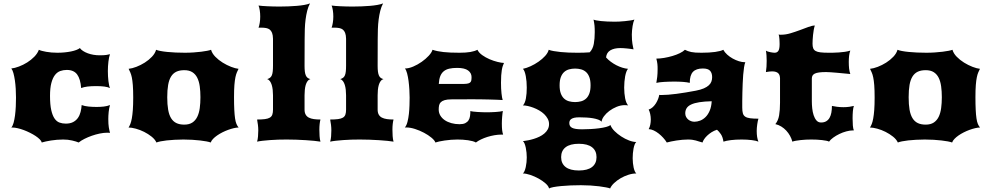

<svg xmlns="http://www.w3.org/2000/svg" viewBox="-20 -813 5707 1102"><path d="M44.9 -81.1Q52.7 -89.4 57.9 -107.9Q63 -126.5 66.2 -150.4Q69.3 -174.3 70.6 -201.2Q71.8 -228 71.8 -252.9Q71.8 -277.3 70.3 -303.2Q68.8 -329.1 65.4 -352.1Q62 -375 57.1 -393.1Q52.2 -411.1 44.9 -419.9Q64.5 -421.9 88.9 -431.2Q113.3 -440.4 136 -454.6Q158.7 -468.8 177 -487.5Q195.3 -506.3 203.1 -527.3Q209.5 -523.9 220.5 -521Q231.4 -518.1 245.4 -515.6Q259.3 -513.2 275.6 -511.7Q292 -510.3 309.1 -510.3Q330.1 -510.3 350.1 -512.2Q370.1 -514.2 387.2 -517.6Q404.3 -521 417.7 -526.1Q431.2 -531.2 438.5 -537.1Q445.3 -527.8 457 -520.3Q468.8 -512.7 483.9 -507.1Q499 -501.5 516.6 -498.5Q534.2 -495.6 552.7 -495.6Q578.6 -495.6 591.3 -497.8Q604 -500 611.3 -502Q605.5 -486.3 602.3 -459.5Q599.1 -432.6 599.1 -405.3Q599.1 -390.6 599.9 -375.7Q600.6 -360.8 602.3 -347.7Q604 -334.5 606.2 -324Q608.4 -313.5 611.3 -307.6Q599.1 -313.5 579.1 -316.2Q559.1 -318.8 531.2 -318.8Q503.4 -318.8 481.9 -316.2Q460.4 -313.5 445.8 -307.6Q441.9 -359.4 422.9 -385.5Q403.8 -411.6 363.3 -411.6Q343.3 -411.6 325.7 -405.3Q308.1 -398.9 295.2 -382.1Q282.2 -365.2 274.7 -336.4Q267.1 -307.6 267.1 -262.7Q267.1 -211.9 274.2 -180.9Q281.2 -149.9 293.2 -132.6Q305.2 -115.2 321.8 -109.4Q338.4 -103.5 357.4 -103.5Q382.8 -103.5 399.9 -112.5Q417 -121.6 427.2 -136.2Q437.5 -150.9 442.4 -170.2Q447.3 -189.5 448.7 -210Q465.8 -203.6 488.5 -201.4Q511.2 -199.2 534.7 -199.2Q555.7 -199.2 575.4 -201.4Q595.2 -203.6 611.3 -210Q608.9 -202.6 606.9 -192.1Q605 -181.6 603.8 -170.7Q602.5 -159.7 602.1 -148.9Q601.6 -138.2 601.6 -129.9Q601.6 -114.7 602.3 -103.3Q603 -91.8 604.5 -82.5Q606 -73.2 607.7 -65.4Q609.4 -57.6 611.3 -50.3Q607.4 -50.8 603.5 -51Q599.6 -51.3 595.7 -51.3Q575.2 -51.3 552 -46.4Q528.8 -41.5 506.6 -33.7Q484.4 -25.9 464.6 -15.9Q444.8 -5.9 431.6 4.9Q417.5 -1 393.8 -6.6Q370.1 -12.2 342.3 -12.2Q324.7 -12.2 306.6 -10.7Q288.6 -9.3 272.5 -6.6Q256.3 -3.9 242.7 -1Q229 2 219.7 4.9Q217.8 -3.4 208.3 -13.2Q198.7 -22.9 184.3 -32.5Q169.9 -42 152.3 -50.8Q134.8 -59.6 116.7 -66.4Q98.6 -73.2 81.3 -77.1Q64 -81.1 50.3 -81.1Z M717.8 -81.1Q723.1 -88.9 728 -101.1Q732.9 -113.3 736.6 -133.1Q740.2 -152.8 742.4 -181.9Q744.6 -210.9 744.6 -252.9Q744.6 -296.9 742.4 -324.2Q740.2 -351.6 736.6 -368.9Q732.9 -386.2 728 -397Q723.1 -407.7 718.3 -418Q737.8 -419.9 762.7 -429.4Q787.6 -439 810.8 -453.6Q834 -468.3 852.1 -487.3Q870.1 -506.3 876 -527.3Q884.8 -523.4 901.4 -520.3Q918 -517.1 939.9 -514.9Q961.9 -512.7 987.8 -511.5Q1013.7 -510.3 1041.5 -510.3Q1066.9 -510.3 1090.8 -512Q1114.7 -513.7 1134.8 -516.1Q1154.8 -518.6 1169.4 -521.5Q1184.1 -524.4 1191.4 -527.3Q1197.3 -506.3 1215.8 -487.3Q1234.4 -468.3 1258.1 -453.6Q1281.7 -439 1306.4 -429.4Q1331.1 -419.9 1349.1 -418Q1344.2 -408.2 1339.6 -397.7Q1335 -387.2 1331.3 -369.9Q1327.6 -352.5 1325.4 -325.4Q1323.2 -298.3 1323.2 -255.4Q1323.2 -212.9 1324.7 -183.3Q1326.2 -153.8 1329.1 -133.8Q1332 -113.8 1337.2 -101.6Q1342.3 -89.4 1349.6 -81.1Q1337.4 -81.1 1321.8 -77.4Q1306.2 -73.7 1289.3 -67.6Q1272.5 -61.5 1256.1 -53.2Q1239.7 -44.9 1226.1 -35.4Q1212.4 -25.9 1202.6 -15.6Q1192.9 -5.4 1189.5 4.9Q1180.2 1.5 1164.6 -1.5Q1148.9 -4.4 1128.4 -6.8Q1107.9 -9.3 1083.5 -10.7Q1059.1 -12.2 1032.2 -12.2Q1005.9 -12.2 981.7 -10.7Q957.5 -9.3 937.3 -7.1Q917 -4.9 901.6 -1.7Q886.2 1.5 877.9 4.9Q869.6 -13.2 850.1 -28.8Q830.6 -44.4 807.1 -56.2Q783.7 -67.9 759.5 -74.5Q735.4 -81.1 717.8 -81.1ZM939.9 -254.9Q939.9 -213.4 945.1 -183.6Q950.2 -153.8 961.9 -134.8Q973.6 -115.7 992.2 -106.7Q1010.7 -97.7 1037.6 -97.7Q1065.9 -97.7 1084 -109.6Q1102.1 -121.6 1112.3 -142.6Q1122.6 -163.6 1126.5 -192.4Q1130.4 -221.2 1130.4 -254.9Q1130.4 -288.6 1126.5 -317.1Q1122.6 -345.7 1112.3 -366.5Q1102.1 -387.2 1084 -398.7Q1065.9 -410.2 1037.6 -410.2Q1010.7 -410.2 992.2 -401.4Q973.6 -392.6 961.9 -373.8Q950.2 -355 945.1 -325.7Q939.9 -296.4 939.9 -254.9Z M1455.6 0Q1459.5 -12.7 1460.9 -30.3Q1462.4 -47.9 1462.4 -64.9Q1462.4 -80.6 1460.4 -96.2Q1458.5 -111.8 1455.6 -127Q1482.9 -127 1500.7 -129.4Q1518.6 -131.8 1528.8 -137.9Q1539.1 -144 1543 -155.3Q1546.9 -166.5 1546.9 -184.1V-266.1Q1546.9 -281.7 1545.2 -297.4Q1543.5 -313 1539.6 -325.7Q1535.6 -338.4 1529.1 -347.4Q1522.5 -356.4 1513.2 -358.9Q1523.4 -361.8 1530 -366.9Q1536.6 -372.1 1540.3 -380.9Q1543.9 -389.6 1545.4 -403.1Q1546.9 -416.5 1546.9 -436V-590.8Q1546.4 -611.8 1541.5 -624.3Q1536.6 -636.7 1528.1 -643.3Q1519.5 -649.9 1507.1 -652.1Q1494.6 -654.3 1479 -654.3H1463.9Q1467.8 -664.1 1470.7 -681.4Q1473.6 -698.7 1473.6 -717.8Q1473.6 -736.3 1470.9 -753.7Q1468.3 -771 1463.9 -781.2Q1473.1 -779.8 1486.3 -778.8Q1499.5 -777.8 1515.1 -777.1Q1530.8 -776.4 1548.3 -775.9Q1565.9 -775.4 1584.5 -775.4Q1609.4 -775.4 1634.8 -776.4Q1660.2 -777.3 1683.3 -779.3Q1706.5 -781.2 1726.3 -784.7Q1746.1 -788.1 1759.3 -793.5Q1749 -774.4 1743.2 -751Q1737.3 -727.5 1733.9 -701.2Q1730.5 -674.8 1729.5 -646Q1728.5 -617.2 1728.5 -587.4L1728 -435.1Q1728 -415.5 1729.7 -402.1Q1731.4 -388.7 1735.4 -379.9Q1739.3 -371.1 1745.6 -366.2Q1752 -361.3 1761.7 -358.9Q1751.5 -356 1744.9 -346.9Q1738.3 -337.9 1734.6 -325.2Q1731 -312.5 1729.5 -297.1Q1728 -281.7 1728 -266.1V-184.1Q1728 -166.5 1734.4 -155.3Q1740.7 -144 1752.7 -137.9Q1764.6 -131.8 1781.5 -129.4Q1798.3 -127 1819.3 -127Q1816.4 -116.7 1814.7 -101.6Q1813 -86.4 1813 -69.3Q1813 -50.8 1814.2 -32Q1815.4 -13.2 1819.3 0Q1806.2 -2.4 1783.9 -4.6Q1761.7 -6.8 1735.4 -8.5Q1709 -10.3 1680.4 -11.2Q1651.9 -12.2 1625.5 -12.2Q1602.1 -12.2 1577.4 -11.5Q1552.7 -10.7 1530 -9Q1507.3 -7.3 1487.8 -5.1Q1468.3 -2.9 1455.6 0Z M1875 0Q1878.9 -12.7 1880.4 -30.3Q1881.8 -47.9 1881.8 -64.9Q1881.8 -80.6 1879.9 -96.2Q1877.9 -111.8 1875 -127Q1902.3 -127 1920.2 -129.4Q1938 -131.8 1948.2 -137.9Q1958.5 -144 1962.4 -155.3Q1966.3 -166.5 1966.3 -184.1V-266.1Q1966.3 -281.7 1964.6 -297.4Q1962.9 -313 1959 -325.7Q1955.1 -338.4 1948.5 -347.4Q1941.9 -356.4 1932.6 -358.9Q1942.9 -361.8 1949.5 -366.9Q1956.1 -372.1 1959.7 -380.9Q1963.4 -389.6 1964.8 -403.1Q1966.3 -416.5 1966.3 -436V-590.8Q1965.8 -611.8 1960.9 -624.3Q1956.1 -636.7 1947.5 -643.3Q1939 -649.9 1926.5 -652.1Q1914.1 -654.3 1898.4 -654.3H1883.3Q1887.2 -664.1 1890.1 -681.4Q1893.1 -698.7 1893.1 -717.8Q1893.1 -736.3 1890.4 -753.7Q1887.7 -771 1883.3 -781.2Q1892.6 -779.8 1905.8 -778.8Q1918.9 -777.8 1934.6 -777.1Q1950.2 -776.4 1967.8 -775.9Q1985.4 -775.4 2003.9 -775.4Q2028.8 -775.4 2054.2 -776.4Q2079.6 -777.3 2102.8 -779.3Q2126 -781.2 2145.8 -784.7Q2165.5 -788.1 2178.7 -793.5Q2168.5 -774.4 2162.6 -751Q2156.7 -727.5 2153.3 -701.2Q2149.9 -674.8 2148.9 -646Q2147.9 -617.2 2147.9 -587.4L2147.5 -435.1Q2147.5 -415.5 2149.2 -402.1Q2150.9 -388.7 2154.8 -379.9Q2158.7 -371.1 2165 -366.2Q2171.4 -361.3 2181.2 -358.9Q2170.9 -356 2164.3 -346.9Q2157.7 -337.9 2154.1 -325.2Q2150.4 -312.5 2148.9 -297.1Q2147.5 -281.7 2147.5 -266.1V-184.1Q2147.5 -166.5 2153.8 -155.3Q2160.2 -144 2172.1 -137.9Q2184.1 -131.8 2200.9 -129.4Q2217.8 -127 2238.8 -127Q2235.8 -116.7 2234.1 -101.6Q2232.4 -86.4 2232.4 -69.3Q2232.4 -50.8 2233.6 -32Q2234.9 -13.2 2238.8 0Q2225.6 -2.4 2203.4 -4.6Q2181.2 -6.8 2154.8 -8.5Q2128.4 -10.3 2099.9 -11.2Q2071.3 -12.2 2044.9 -12.2Q2021.5 -12.2 1996.8 -11.5Q1972.2 -10.7 1949.5 -9Q1926.8 -7.3 1907.2 -5.1Q1887.7 -2.9 1875 0Z M2303.7 -81.1Q2313.5 -92.8 2318.8 -113.8Q2324.2 -134.8 2326.9 -159.4Q2329.6 -184.1 2330.3 -209Q2331.1 -233.9 2331.1 -252.9Q2331.1 -272.9 2329.6 -298.3Q2328.1 -323.7 2325 -347.9Q2321.8 -372.1 2316.7 -391.6Q2311.5 -411.1 2304.2 -419.9Q2325.7 -419.9 2351.6 -430.9Q2377.4 -441.9 2400.6 -458.3Q2423.8 -474.6 2440.9 -493.2Q2458 -511.7 2462.4 -527.3Q2489.3 -518.1 2525.9 -514.2Q2562.5 -510.3 2616.7 -510.3Q2654.8 -510.3 2679.7 -514.6Q2704.6 -519 2720.2 -527.3Q2728.5 -510.3 2747.8 -496.6Q2767.1 -482.9 2789.8 -473.1Q2812.5 -463.4 2835.2 -457.8Q2857.9 -452.1 2872.6 -451.7Q2868.7 -443.4 2865.5 -433.6Q2862.3 -423.8 2860.1 -410.6Q2857.9 -397.5 2856.7 -379.6Q2855.5 -361.8 2855.5 -337.9Q2855.5 -321.3 2856.2 -305.7Q2856.9 -290 2858.4 -276.9Q2859.9 -263.7 2861.6 -253.7Q2863.3 -243.7 2865.2 -238.8Q2853 -239.7 2832.5 -240.5Q2812 -241.2 2787.6 -241.9Q2763.2 -242.7 2736.6 -242.9Q2710 -243.2 2686 -243.2Q2657.7 -243.2 2629.6 -242.9Q2601.6 -242.7 2571.8 -242.7Q2546.9 -242.7 2532.2 -238.3Q2517.6 -233.9 2510 -226.3Q2502.4 -218.8 2500.2 -208Q2498 -197.3 2498 -184.6Q2498 -165.5 2507.3 -149.9Q2516.6 -134.3 2532.7 -123.3Q2548.8 -112.3 2570.8 -106.2Q2592.8 -100.1 2617.7 -100.1Q2638.2 -100.1 2650.4 -106.2Q2662.6 -112.3 2669.2 -122.6Q2675.8 -132.8 2677.7 -146.5Q2679.7 -160.2 2679.7 -175.8Q2685.5 -173.8 2697.3 -172.4Q2709 -170.9 2722.7 -170.2Q2736.3 -169.4 2750.2 -168.9Q2764.2 -168.5 2774.4 -168.5Q2784.7 -168.5 2797.9 -168.9Q2811 -169.4 2824 -170.2Q2836.9 -170.9 2848.1 -172.4Q2859.4 -173.8 2866.2 -175.8Q2865.2 -170.4 2864 -161.4Q2862.8 -152.3 2862.1 -142.1Q2861.3 -131.8 2860.8 -121.6Q2860.4 -111.3 2860.4 -104.5Q2860.4 -80.6 2862.1 -66.2Q2863.8 -51.8 2867.7 -40.5H2858.9Q2838.9 -40.5 2817.9 -36.9Q2796.9 -33.2 2777.3 -27.1Q2757.8 -21 2740.7 -12.7Q2723.6 -4.4 2711.4 4.9Q2704.6 0.5 2692.6 -2.7Q2680.7 -5.9 2666.3 -8.1Q2651.9 -10.3 2636 -11.2Q2620.1 -12.2 2605.5 -12.2Q2587.9 -12.2 2568.8 -10.7Q2549.8 -9.3 2532.5 -6.6Q2515.1 -3.9 2501 -1Q2486.8 2 2479 4.9Q2474.6 -7.8 2456.3 -22.9Q2438 -38.1 2413.6 -51Q2389.2 -64 2361.8 -72.8Q2334.5 -81.5 2312 -81.5Q2309.6 -81.5 2307.6 -81.3Q2305.7 -81.1 2303.7 -81.1ZM2628.4 -331.1Q2647.9 -331.1 2659.4 -332.5Q2670.9 -334 2677 -338.4Q2683.1 -342.8 2684.8 -350.3Q2686.5 -357.9 2686.5 -370.6Q2686.5 -394 2666.5 -408.7Q2646.5 -423.3 2604 -423.3Q2577.6 -423.3 2558.6 -418.9Q2539.6 -414.6 2526.6 -403.8Q2513.7 -393.1 2506.8 -375.5Q2500 -357.9 2498.5 -331.1Z M2981.4 -2.9Q2994.6 -4.4 3010.7 -7.6Q3026.9 -10.7 3043.7 -15.9Q3060.5 -21 3076.2 -28.6Q3091.8 -36.1 3104.2 -46.6Q3116.7 -57.1 3124 -70.6Q3131.3 -84 3131.3 -101.1Q3131.3 -117.2 3123.5 -131.6Q3115.7 -146 3103.3 -158Q3090.8 -169.9 3074.7 -179.2Q3058.6 -188.5 3041.7 -194.8Q3024.9 -201.2 3009.3 -204.6Q2993.7 -208 2981.4 -208Q2987.3 -213.9 2991.7 -224.4Q2996.1 -234.9 2998.5 -248.3Q3001 -261.7 3002.2 -277.6Q3003.4 -293.5 3003.4 -310.1Q3003.4 -327.6 3002 -344.5Q3000.5 -361.3 2997.8 -376Q2995.1 -390.6 2991 -401.6Q2986.8 -412.6 2981.4 -418Q3001.5 -421.9 3025.4 -432.9Q3049.3 -443.8 3071 -459Q3092.8 -474.1 3108.9 -491.9Q3125 -509.8 3129.4 -527.3Q3140.1 -522.9 3158 -519.8Q3175.8 -516.6 3197.8 -514.4Q3219.7 -512.2 3243.9 -511.2Q3268.1 -510.3 3292 -510.3Q3310.5 -510.3 3329.1 -510.7Q3347.7 -511.2 3364.7 -512.7Q3382.8 -531.7 3388.2 -561.5Q3393.6 -591.3 3393.6 -627.9Q3393.6 -639.2 3393.3 -648.2Q3393.1 -657.2 3392.3 -665.5Q3391.6 -673.8 3390.1 -682.1Q3388.7 -690.4 3386.7 -700.7Q3391.1 -698.2 3402.3 -696Q3413.6 -693.8 3429.7 -692.1Q3445.8 -690.4 3465.6 -689.5Q3485.4 -688.5 3507.3 -688.5Q3518.6 -688.5 3534.4 -689.2Q3550.3 -689.9 3566.9 -691.7Q3583.5 -693.4 3598.1 -695.6Q3612.8 -697.8 3621.1 -700.7Q3618.2 -695.3 3615.5 -685.5Q3612.8 -675.8 3610.8 -663.8Q3608.9 -651.9 3607.7 -638.9Q3606.4 -626 3606.4 -615.2Q3606.4 -596.2 3607.4 -583.7Q3608.4 -571.3 3609.9 -562Q3611.3 -552.7 3613 -545.4Q3614.7 -538.1 3616.2 -529.8Q3608.9 -531.2 3598.6 -532.5Q3588.4 -533.7 3577.6 -534.9Q3566.9 -536.1 3556.9 -536.6Q3546.9 -537.1 3540.5 -537.1Q3504.9 -537.1 3483.2 -524.2Q3461.4 -511.2 3458.5 -483.4Q3470.2 -470.2 3485.6 -458.7Q3501 -447.3 3517.6 -438.7Q3534.2 -430.2 3551.3 -424.8Q3568.4 -419.4 3584.5 -418Q3579.1 -412.1 3575 -400.9Q3570.8 -389.6 3568.1 -375.2Q3565.4 -360.8 3564 -344Q3562.5 -327.1 3562.5 -310.1Q3562.5 -293.5 3564 -277.6Q3565.4 -261.7 3568.1 -248.3Q3570.8 -234.9 3575.2 -224.4Q3579.6 -213.9 3585.4 -208Q3581.1 -209 3575.7 -209.2Q3570.3 -209.5 3565.9 -209.5Q3543 -209.5 3519.5 -200Q3496.1 -190.4 3477.3 -176.3Q3458.5 -162.1 3446.3 -145.5Q3434.1 -128.9 3433.1 -114.7Q3426.8 -121.6 3413.6 -126.5Q3400.4 -131.3 3383.3 -134.3Q3366.2 -137.2 3345.9 -138.4Q3325.7 -139.6 3305.2 -139.6Q3287.1 -139.6 3275.9 -137Q3264.6 -134.3 3258.3 -129.6Q3252 -125 3249.8 -119.1Q3247.6 -113.3 3247.6 -106.9Q3247.6 -97.7 3251.2 -90.8Q3254.9 -84 3263.2 -79.6Q3271.5 -75.2 3285.6 -73Q3299.8 -70.8 3320.8 -70.8Q3344.2 -70.8 3369.9 -72.3Q3395.5 -73.7 3418.2 -76.7Q3440.9 -79.6 3458.5 -84.2Q3476.1 -88.9 3483.9 -95.2Q3489.7 -78.1 3506.8 -61Q3523.9 -43.9 3545.7 -29.8Q3567.4 -15.6 3590.6 -6.8Q3613.8 2 3631.8 2Q3626.5 6.8 3622.6 16.8Q3618.7 26.9 3616.2 39.8Q3613.8 52.7 3612.5 67.1Q3611.3 81.5 3611.3 95.2Q3611.3 109.4 3612.8 123.3Q3614.3 137.2 3616.9 149.2Q3619.6 161.1 3623.5 169.9Q3627.4 178.7 3632.3 182.6Q3610.4 182.6 3586.7 190.2Q3563 197.8 3541.7 210.2Q3520.5 222.7 3504.4 238Q3488.3 253.4 3481.9 268.6Q3475.1 265.6 3458.5 262.5Q3441.9 259.3 3418.9 256.3Q3396 253.4 3368.9 251.7Q3341.8 250 3314 250Q3284.7 250 3255.4 251.2Q3226.1 252.4 3200.9 254.9Q3175.8 257.3 3157.2 260.7Q3138.7 264.2 3131.3 268.6Q3128.4 254.9 3111.3 239.7Q3094.2 224.6 3071.3 211.9Q3048.3 199.2 3023.7 190.9Q2999 182.6 2981 182.6Q2986.3 178.7 2990.5 168.9Q2994.6 159.2 2997.6 146Q3000.5 132.8 3002 118.2Q3003.4 103.5 3003.4 90.3Q3003.4 77.6 3002 63Q3000.5 48.3 2997.8 35.2Q2995.1 22 2991 11.7Q2986.8 1.5 2981.4 -2.9ZM3191.9 -323.2Q3191.9 -295.4 3198.7 -276.9Q3205.6 -258.3 3217.5 -247.3Q3229.5 -236.3 3245.8 -231.7Q3262.2 -227.1 3280.8 -227.1Q3299.3 -227.1 3315.7 -231.7Q3332 -236.3 3344 -247.3Q3356 -258.3 3362.8 -276.9Q3369.6 -295.4 3369.6 -323.2Q3369.6 -351.1 3362.8 -369.6Q3356 -388.2 3344 -399.2Q3332 -410.2 3315.7 -414.8Q3299.3 -419.4 3280.8 -419.4Q3262.2 -419.4 3245.8 -414.8Q3229.5 -410.2 3217.5 -399.2Q3205.6 -388.2 3198.7 -369.6Q3191.9 -351.1 3191.9 -323.2ZM3200.7 88.9Q3200.7 125.5 3226.3 145.5Q3252 165.5 3302.2 165.5Q3352.5 165.5 3378.2 145.5Q3403.8 125.5 3403.8 88.9Q3403.8 52.2 3378.2 32.2Q3352.5 12.2 3302.2 12.2Q3252 12.2 3226.3 32.2Q3200.7 52.2 3200.7 88.9Z M3703.1 -71.8Q3709.5 -83 3712.4 -97.7Q3715.3 -112.3 3715.3 -127.4Q3715.3 -143.1 3711.9 -158.7Q3708.5 -174.3 3703.1 -184.1Q3716.3 -188.5 3726.8 -198.2Q3737.3 -208 3744.9 -220.2Q3752.4 -232.4 3757.3 -245.1Q3762.2 -257.8 3763.7 -268.6Q3766.1 -267.6 3769 -267.6Q3772 -267.6 3775.4 -267.6Q3811.5 -267.6 3862.8 -274.4Q3914.1 -281.2 3973.6 -292.5Q4001.5 -297.9 4019.5 -305.7Q4037.6 -313.5 4048.3 -323.5Q4059.1 -333.5 4063.2 -345.2Q4067.4 -356.9 4067.4 -370.1Q4067.4 -394 4055.4 -407Q4043.5 -419.9 4014.2 -419.9Q3975.6 -419.9 3957.3 -400.6Q3939 -381.3 3939 -337.4Q3922.9 -341.3 3899.9 -343Q3877 -344.7 3849.1 -344.7Q3835 -344.7 3820.6 -344.2Q3806.2 -343.8 3792.5 -343Q3778.8 -342.3 3767.1 -340.8Q3755.4 -339.4 3747.1 -337.4Q3750 -352.5 3752.2 -371.6Q3754.4 -390.6 3754.4 -416Q3754.4 -424.3 3754.2 -431.4Q3753.9 -438.5 3753.2 -445.3Q3752.4 -452.1 3751 -459.7Q3749.5 -467.3 3747.1 -476.6Q3767.6 -476.6 3792 -480.7Q3816.4 -484.9 3839.6 -491.7Q3862.8 -498.5 3881.8 -507.8Q3900.9 -517.1 3911.1 -527.3Q3919.9 -522.9 3928.2 -519.8Q3936.5 -516.6 3947.3 -514.4Q3958 -512.2 3972.2 -511.2Q3986.3 -510.3 4006.3 -510.3Q4052.2 -510.3 4084.7 -514.9Q4117.2 -519.5 4131.3 -527.3Q4139.2 -512.7 4153.8 -499.5Q4168.5 -486.3 4185.8 -476.8Q4203.1 -467.3 4220.9 -461.7Q4238.8 -456.1 4253.4 -456.1H4257.8Q4253.4 -445.3 4250.5 -426.3Q4247.6 -407.2 4245.6 -383.5Q4243.7 -359.9 4242.7 -333.5Q4241.7 -307.1 4241 -281.5Q4240.2 -255.9 4240.2 -233.4Q4240.2 -210.9 4240.2 -195.3Q4240.2 -175.3 4243.7 -162.8Q4247.1 -150.4 4257.1 -143.6Q4267.1 -136.7 4285.4 -134.3Q4303.7 -131.8 4333 -131.8Q4331.1 -126 4329.3 -117.4Q4327.6 -108.9 4326.2 -99.1Q4324.7 -89.4 4324 -79.6Q4323.2 -69.8 4323.2 -61.5Q4323.2 -23.4 4333 0Q4321.3 -5.4 4294.9 -8.8Q4268.6 -12.2 4237.3 -12.2Q4202.1 -12.2 4175 -8.8Q4147.9 -5.4 4132.3 0Q4128.4 -26.9 4117.4 -43Q4106.4 -59.1 4095.2 -68.4Q4078.1 -63 4064 -54Q4049.8 -44.9 4038.8 -34.4Q4027.8 -23.9 4021 -13.4Q4014.2 -2.9 4012.2 4.9Q4001 2 3991.9 -1Q3982.9 -3.9 3973.6 -6.6Q3964.4 -9.3 3953.6 -10.7Q3942.9 -12.2 3928.2 -12.2Q3913.1 -12.2 3896.2 -10.7Q3879.4 -9.3 3862.8 -6.6Q3846.2 -3.9 3831.8 -1Q3817.4 2 3807.1 4.9Q3798.8 -8.8 3786.6 -22.2Q3774.4 -35.6 3760.5 -46.6Q3746.6 -57.6 3731.7 -64.5Q3716.8 -71.3 3703.1 -71.8ZM3913.1 -162.6Q3913.1 -150.9 3918 -141.8Q3922.9 -132.8 3930.4 -126.7Q3938 -120.6 3947.3 -117.4Q3956.5 -114.3 3965.3 -114.3Q3981.4 -114.3 3998.3 -120.6Q4015.1 -127 4029.3 -140.9Q4043.5 -154.8 4053.2 -177.2Q4063 -199.7 4064.9 -231.9Q4022.9 -231 3993.9 -226.3Q3964.8 -221.7 3946.8 -213.1Q3928.7 -204.6 3920.9 -191.9Q3913.1 -179.2 3913.1 -162.6Z M4430.2 -100.6Q4446.3 -120.1 4451.7 -150.4Q4457 -180.7 4457 -223.1V-364.3Q4456.5 -373 4454.3 -380.1Q4452.1 -387.2 4447 -392.3Q4441.9 -397.5 4433.1 -400.4Q4424.3 -403.3 4411.1 -403.3Q4403.8 -403.3 4395.3 -402.3Q4386.7 -401.4 4376 -399.4Q4378.4 -413.6 4379.4 -430.2Q4380.4 -446.8 4380.4 -463.9Q4380.4 -479.5 4379.4 -494.6Q4378.4 -509.8 4376 -522.5Q4380.9 -519 4388.2 -516.8Q4395.5 -514.6 4402.8 -513.2Q4410.2 -511.7 4416.5 -511Q4422.9 -510.3 4426.3 -510.3Q4440.4 -510.3 4447.5 -521.2Q4454.6 -532.2 4454.6 -559.6Q4454.6 -564 4454.3 -571.8Q4454.1 -579.6 4453.6 -587.9Q4453.1 -596.2 4451.9 -603.5Q4450.7 -610.8 4448.7 -614.7Q4452.6 -613.8 4456.5 -613.8Q4460.4 -613.8 4464.8 -613.8Q4489.7 -613.8 4517.3 -622.1Q4544.9 -630.4 4571 -640.1Q4597.2 -649.9 4619.6 -658.2Q4642.1 -666.5 4656.7 -666.5Q4652.8 -654.8 4650.4 -640.6Q4647.9 -626.5 4646.5 -612.3Q4645 -598.1 4644.3 -584.7Q4643.6 -571.3 4643.6 -562Q4643.6 -545.9 4647.5 -535.9Q4651.4 -525.9 4661.4 -520.3Q4671.4 -514.6 4689.2 -512.5Q4707 -510.3 4734.9 -510.3Q4746.6 -510.3 4762.5 -510.5Q4778.3 -510.7 4795.4 -512Q4812.5 -513.2 4829.3 -515.6Q4846.2 -518.1 4860.4 -522.5Q4855.5 -509.8 4853.5 -492.7Q4851.6 -475.6 4851.6 -457.5Q4851.6 -437 4853.5 -419.4Q4855.5 -401.9 4860.4 -388.2Q4843.8 -389.6 4824 -391.6Q4804.2 -393.6 4784.7 -395.3Q4765.1 -397 4748.5 -398.2Q4731.9 -399.4 4721.7 -399.4Q4697.3 -399.4 4681.4 -397.2Q4665.5 -395 4656.2 -390.4Q4647 -385.7 4643.3 -378.7Q4639.6 -371.6 4639.6 -362.3V-231.4Q4639.6 -212.4 4641.8 -191.2Q4644 -169.9 4649.9 -151.9Q4655.8 -133.8 4666 -121.8Q4676.3 -109.9 4692.4 -109.9Q4710 -109.9 4721.9 -116.9Q4733.9 -124 4741.2 -136.7Q4748.5 -149.4 4751.7 -166.7Q4754.9 -184.1 4754.9 -205.1Q4765.6 -202.6 4783.7 -200.2Q4801.8 -197.8 4820.8 -197.8Q4839.4 -197.8 4855.7 -200.2Q4872.1 -202.6 4880.9 -205.1Q4877 -194.3 4875.2 -175Q4873.5 -155.8 4873.5 -133.8Q4873.5 -111.8 4875 -92.8Q4876.5 -73.7 4880.9 -64.5H4876Q4857.9 -64.5 4837.2 -58.8Q4816.4 -53.2 4797.4 -43.9Q4778.3 -34.7 4762.5 -23.2Q4746.6 -11.7 4738.3 0Q4734.4 -2.9 4723.4 -5.1Q4712.4 -7.3 4698 -9Q4683.6 -10.7 4667.5 -11.5Q4651.4 -12.2 4636.7 -12.2Q4622.1 -12.2 4606.2 -11.5Q4590.3 -10.7 4575.2 -9Q4560.1 -7.3 4547.6 -5.1Q4535.2 -2.9 4527.8 0Q4523.4 -17.1 4514.4 -33.4Q4505.4 -49.8 4492.7 -63.5Q4480 -77.1 4464.1 -86.9Q4448.2 -96.7 4430.2 -100.6Z M4973.1 -81.1Q4978.5 -88.9 4983.4 -101.1Q4988.3 -113.3 4991.9 -133.1Q4995.6 -152.8 4997.8 -181.9Q5000 -210.9 5000 -252.9Q5000 -296.9 4997.8 -324.2Q4995.6 -351.6 4991.9 -368.9Q4988.3 -386.2 4983.4 -397Q4978.5 -407.7 4973.6 -418Q4993.2 -419.9 5018.1 -429.4Q5043 -439 5066.2 -453.6Q5089.4 -468.3 5107.4 -487.3Q5125.5 -506.3 5131.3 -527.3Q5140.1 -523.4 5156.7 -520.3Q5173.3 -517.1 5195.3 -514.9Q5217.3 -512.7 5243.2 -511.5Q5269 -510.3 5296.9 -510.3Q5322.3 -510.3 5346.2 -512Q5370.1 -513.7 5390.1 -516.1Q5410.2 -518.6 5424.8 -521.5Q5439.5 -524.4 5446.8 -527.3Q5452.6 -506.3 5471.2 -487.3Q5489.7 -468.3 5513.4 -453.6Q5537.1 -439 5561.8 -429.4Q5586.4 -419.9 5604.5 -418Q5599.6 -408.2 5595 -397.7Q5590.3 -387.2 5586.7 -369.9Q5583 -352.5 5580.8 -325.4Q5578.6 -298.3 5578.6 -255.4Q5578.6 -212.9 5580.1 -183.3Q5581.5 -153.8 5584.5 -133.8Q5587.4 -113.8 5592.5 -101.6Q5597.7 -89.4 5605 -81.1Q5592.8 -81.1 5577.1 -77.4Q5561.5 -73.7 5544.7 -67.6Q5527.8 -61.5 5511.5 -53.2Q5495.1 -44.9 5481.4 -35.4Q5467.8 -25.9 5458 -15.6Q5448.2 -5.4 5444.8 4.9Q5435.5 1.5 5419.9 -1.5Q5404.3 -4.4 5383.8 -6.8Q5363.3 -9.3 5338.9 -10.7Q5314.5 -12.2 5287.6 -12.2Q5261.2 -12.2 5237.1 -10.7Q5212.9 -9.3 5192.6 -7.1Q5172.4 -4.9 5157 -1.7Q5141.6 1.5 5133.3 4.9Q5125 -13.2 5105.5 -28.8Q5085.9 -44.4 5062.5 -56.2Q5039.1 -67.9 5014.9 -74.5Q4990.7 -81.1 4973.1 -81.1ZM5195.3 -254.9Q5195.3 -213.4 5200.4 -183.6Q5205.6 -153.8 5217.3 -134.8Q5229 -115.7 5247.6 -106.7Q5266.1 -97.7 5293 -97.7Q5321.3 -97.7 5339.4 -109.6Q5357.4 -121.6 5367.7 -142.6Q5377.9 -163.6 5381.8 -192.4Q5385.7 -221.2 5385.7 -254.9Q5385.7 -288.6 5381.8 -317.1Q5377.9 -345.7 5367.7 -366.5Q5357.4 -387.2 5339.4 -398.7Q5321.3 -410.2 5293 -410.2Q5266.1 -410.2 5247.6 -401.4Q5229 -392.6 5217.3 -373.8Q5205.6 -355 5200.4 -325.7Q5195.3 -296.4 5195.3 -254.9Z"/></svg>

Font: Arbutus
Style: Regular
Weight: 400
Designer: Karolina Lach
Foundry: Sorkin Type Co.
Version: Version 1.002